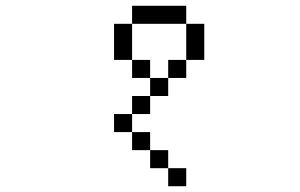

<svg xmlns="http://www.w3.org/2000/svg" viewBox="-20 -645 1040 665"><path d="M625 -562.5H437.5V-625H625ZM375 -250H437.5V-187.5H375ZM375 -562.5H437.5V-437.5H375ZM437.5 -187.5H500V-125H437.5ZM437.5 -312.5H500V-250H437.5ZM437.5 -437.5H500V-375H437.5ZM500 -125H562.5V-62.5H500ZM500 -375H562.5V-312.5H500ZM562.5 -62.5H625V0H562.5ZM562.5 -437.5H625V-375H562.5ZM625 -562.5H687.5V-437.5H625Z"/></svg>

Font: ChillBitmapSE 16px
Style: Regular
Weight: 400
Designer: Designed by Warren2060
Foundry: ChillType
Version: Version 1.000